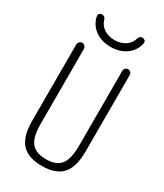

<svg xmlns="http://www.w3.org/2000/svg" viewBox="-229 -1021 958 1120"><g transform="rotate(30 250.0 -461.5)"><path d="M359.4 -908.2Q366.2 -932.6 385.7 -931.6Q395.5 -931.6 402.3 -925.3Q409.2 -918.9 408.2 -909.2Q399.4 -857.4 356.4 -824.7Q313.5 -792 250 -792Q186.5 -792 143.6 -824.7Q100.6 -857.4 91.8 -909.2Q90.8 -918.9 97.2 -925.3Q103.5 -931.6 114.3 -931.6Q133.8 -931.6 140.6 -908.2Q149.4 -877 179.2 -857.4Q209 -837.9 250 -837.9Q291 -837.9 320.8 -857.4Q350.6 -877 359.4 -908.2ZM70.3 -190.4V-704.1Q70.3 -713.9 78.1 -722.2Q85.9 -730.5 96.2 -730.5Q106.4 -730.5 114.3 -722.2Q122.1 -713.9 122.1 -704.1V-200.2Q122.1 -111.3 151.9 -73.7Q181.6 -36.1 251 -36.1Q320.3 -36.1 350.1 -73.7Q379.9 -111.3 379.9 -200.2V-705.1Q379.9 -715.8 386.7 -723.1Q393.6 -730.5 404.8 -730.5Q416 -730.5 422.9 -723.1Q429.7 -715.8 429.7 -705.1V-190.4Q429.7 -85 386.2 -37.6Q342.8 9.8 250 9.8Q157.2 9.8 113.8 -37.6Q70.3 -85 70.3 -190.4Z"/></g></svg>

Font: Rounded-X Mgen+ 1m light
Style: Regular
Weight: 200
Designer: [Source Han Sans]
Ryoko NISHIZUKA  (kana & ideographs); Paul D. Hunt (Latin, Greek & Cyrillic); Wenlong ZHANG  (bopomofo
Version: Version 1.059.20150602